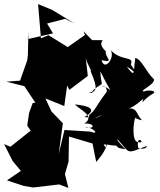

<svg xmlns="http://www.w3.org/2000/svg" viewBox="-68 -917 784 938"><path d="M183 -373 154 -436 246 -399 260 -499 271 -478 361 -546 351 -633C356 -607 382 -572 375 -568C416 -475 396 -476 379 -463C348 -466 388 -464 386 -475C449 -529 426 -477 422 -569C493 -425 479 -491 428 -497C464 -502 451 -444 456 -472C393 -389 398 -377 369 -357C348 -300 445 -369 428 -356C394 -329 388 -344 344 -345C417 -386 357 -401 298 -407C322 -380 400 -350 344 -313C398 -318 398 -280 345 -297C392 -294 420 -255 373 -274L247 -282L219 -165L239 -315ZM250 -825 162 -802 191 -754 68 -726 71 -763 68 -646 65 -622 30 -523 -37 -518 51 -496 105 -415 92 -414 74 -365 65 -303 82 -279 -17 -200 -48 -213 -6 -130 34 -82 -34 -36 47 -9 94 -1 221 -16 266 1 246 -79 247 -59 267 -128 269 -250 384 -216 402 -126C481 -214 444 -244 450 -197C411 -227 489 -200 496 -207C521 -191 497 -196 545 -188C511 -220 493 -248 511 -231C570 -166 546 -164 649 -204C649 -185 610 -190 607 -195C595 -271 652 -208 602 -224C577 -231 582 -317 594 -346C584 -335 647 -326 626 -329C590 -368 608 -397 534 -385C567 -378 607 -413 632 -435C622 -397 623 -427 683 -462C698 -477 641 -477 638 -470C602 -470 690 -502 684 -530C643 -568 625 -627 593 -634C582 -556 594 -538 552 -590C574 -584 623 -525 571 -602C591 -647 519 -613 466 -680C504 -647 444 -562 428 -623C497 -608 442 -638 449 -666C385 -728 489 -720 382 -721L340 -764L347 -746L263 -687L169 -745L132 -730C127 -786 123 -842 118 -897L188 -868L296 -802Z"/></svg>

Font: Hussar Lance
Style: ExBd
Weight: 700
Foundry: Cannot Into Space Fonts, PlusOne Fonts
Version: Version 2.270